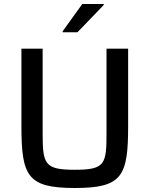

<svg xmlns="http://www.w3.org/2000/svg" viewBox="-20 -931 746 959"><path d="M293 -770H367L498 -906V-911H391L293 -775ZM354 8C591 8 620 -51 620 -302V-688H512V-268C512 -112 506 -83 354 -83C201 -83 193 -112 193 -268V-688H87V-302C87 -51 117 8 354 8Z"/></svg>

Font: Saira UNSAM Medium SC
Style: Regular
Weight: 500
Designer: Hector Gatti with collaboration of the Omnibus-Type team
Foundry: Omnibus-Type
Version: Version 1.072;PS 001.072;hotconv 1.0.88;makeotf.lib2.5.64775